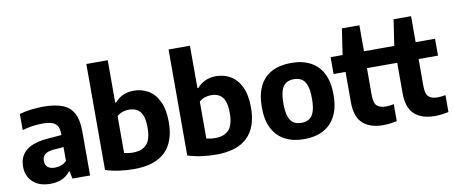

<svg xmlns="http://www.w3.org/2000/svg" viewBox="-70 -1101 3324 1405"><g transform="rotate(-10 1592.0 -399.0)"><path d="M209 10Q125 10 78.2 -33.8Q31.5 -77.5 31.5 -148Q31.5 -225.5 85.2 -269Q139 -312.5 259 -320.5L374 -330L391 -242L275 -232.5Q229 -229 208.8 -211.5Q188.5 -194 188.5 -163.5Q188.5 -133.5 207 -117.2Q225.5 -101 261 -101Q283 -101 306 -108.8Q329 -116.5 348 -135.5V-335.5Q348 -373 335.8 -394.5Q323.5 -416 296.2 -425.2Q269 -434.5 223.5 -434.5Q192 -434.5 152 -429.2Q112 -424 75.5 -412.5V-532.5Q115.5 -544 163.2 -549.8Q211 -555.5 252 -555.5Q339 -555.5 394.8 -534Q450.5 -512.5 477 -462.2Q503.5 -412 503.5 -325.5V0H372.5L361.5 -54.5H354Q329.5 -21 291.5 -5.5Q253.5 10 209 10Z M828.5 10Q776 10 720.8 2.5Q665.5 -5 618 -20.5V-808H777V-493.5H785Q809 -523 844.5 -539.2Q880 -555.5 926.5 -555.5Q983.5 -555.5 1032 -527.5Q1080.5 -499.5 1109.5 -439.5Q1138.5 -379.5 1138.5 -284.5Q1138.5 -140 1061.8 -65Q985 10 828.5 10ZM842.5 -110.5Q910 -110.5 944.2 -147.8Q978.5 -185 978.5 -272Q978.5 -331.5 964.2 -364.8Q950 -398 924.8 -411.5Q899.5 -425 866 -425Q842 -425 818.5 -417.2Q795 -409.5 777 -392.5V-118.5Q790.5 -115 807.2 -112.8Q824 -110.5 842.5 -110.5Z M1439.5 10Q1387 10 1331.8 2.5Q1276.5 -5 1229 -20.5V-808H1388V-493.5H1396Q1420 -523 1455.5 -539.2Q1491 -555.5 1537.5 -555.5Q1594.5 -555.5 1643 -527.5Q1691.5 -499.5 1720.5 -439.5Q1749.5 -379.5 1749.5 -284.5Q1749.5 -140 1672.8 -65Q1596 10 1439.5 10ZM1453.5 -110.5Q1521 -110.5 1555.2 -147.8Q1589.5 -185 1589.5 -272Q1589.5 -331.5 1575.2 -364.8Q1561 -398 1535.8 -411.5Q1510.5 -425 1477 -425Q1453 -425 1429.5 -417.2Q1406 -409.5 1388 -392.5V-118.5Q1401.5 -115 1418.2 -112.8Q1435 -110.5 1453.5 -110.5Z M2094 10.5Q2012 10.5 1952.2 -20.8Q1892.5 -52 1860 -114.8Q1827.5 -177.5 1827.5 -272Q1827.5 -367.5 1859.2 -430.5Q1891 -493.5 1950.8 -524.5Q2010.5 -555.5 2094 -555.5Q2177.5 -555.5 2237.2 -524.2Q2297 -493 2328.8 -430.2Q2360.5 -367.5 2360.5 -273Q2360.5 -178 2328 -115Q2295.5 -52 2235.8 -20.8Q2176 10.5 2094 10.5ZM2094 -110.5Q2127.5 -110.5 2151.2 -125Q2175 -139.5 2187.5 -174.8Q2200 -210 2200 -271.5Q2200 -334.5 2187.5 -370Q2175 -405.5 2151.2 -420.2Q2127.5 -435 2094 -435Q2060.5 -435 2036.8 -420.5Q2013 -406 2000.5 -370.8Q1988 -335.5 1988 -273.5Q1988 -210.5 2000.5 -175Q2013 -139.5 2036.8 -125Q2060.5 -110.5 2094 -110.5Z M2681.5 10Q2582.5 10 2529.2 -39.2Q2476 -88.5 2476 -195.5V-547L2505 -740H2635V-220.5Q2635 -164 2656.2 -142.5Q2677.5 -121 2725 -121Q2738 -121 2751.8 -122.8Q2765.5 -124.5 2782.5 -127.5V-1.5Q2761 3 2734.2 6.5Q2707.5 10 2681.5 10ZM2387 -421.5V-547H2779V-421.5Z M3065.5 10Q2966.5 10 2913.2 -39.2Q2860 -88.5 2860 -195.5V-547L2889 -740H3019V-220.5Q3019 -164 3040.2 -142.5Q3061.5 -121 3109 -121Q3122 -121 3135.8 -122.8Q3149.5 -124.5 3166.5 -127.5V-1.5Q3145 3 3118.2 6.5Q3091.5 10 3065.5 10ZM2771 -421.5V-547H3163V-421.5Z"/></g></svg>

Font: Encode Sans Condensed Thin
Style: Bold
Weight: 700
Version: Version 3.002